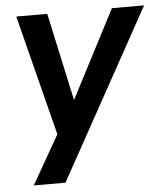

<svg xmlns="http://www.w3.org/2000/svg" viewBox="-51 -549 665 778"><g transform="rotate(-5 282.0 -160.0)"><path d="M55 184 183 -40 176 16 44 -504H170L253 -122H235L433 -504H564L184 184Z"/></g></svg>

Font: Nunitoga
Style: Bold Italic
Weight: 700
Italic angle: -9°
Designer: Vernon Adams
Foundry: Vernon Adams
Version: Version 1.0